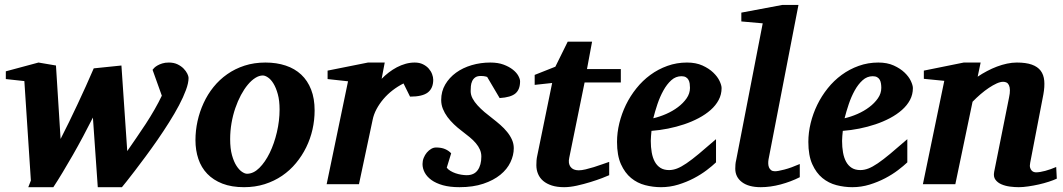

<svg xmlns="http://www.w3.org/2000/svg" viewBox="-20 -757 4367 789"><path d="M754.9 -437Q754.9 -416 744.1 -387Q733.4 -357.9 715.6 -324.2Q697.8 -290.5 674.8 -254.2Q651.9 -217.8 627.2 -182.1Q602.5 -146.5 578.4 -114Q554.2 -81.5 534.2 -55.2Q514.2 -28.8 500 -11.2Q485.8 6.3 481 12.2H381.8L361.8 -273.9Q342.3 -235.4 321.3 -196Q300.3 -156.7 279.1 -119.6Q257.8 -82.5 237.5 -48.8Q217.3 -15.1 199.2 12.2H96.2L106.9 -15.1L80.1 -423.8L3.9 -432.1V-463.9L138.2 -500L210 -487.8L229 -186Q246.1 -219.2 263.7 -255.4Q281.2 -291.5 298.6 -328.4Q315.9 -365.2 332.8 -402.6Q349.6 -439.9 365.2 -476.1L479 -487.8L502.9 -136.2Q520 -161.1 539.8 -189.7Q559.6 -218.3 578.9 -247.8Q598.1 -277.3 615.2 -307.1Q632.3 -336.9 645 -363.8L606.9 -470.2Q608.9 -473.1 614 -478.3Q619.1 -483.4 627.2 -488Q635.3 -492.7 646.7 -496.3Q658.2 -500 673.8 -500Q694.3 -500 709.5 -492.7Q724.6 -485.4 734.6 -475.1Q744.6 -464.8 749.8 -454.1Q754.9 -443.4 754.9 -437Z M1128.9 -307.1Q1128.9 -343.8 1121.6 -370.1Q1114.3 -396.5 1103.8 -413.6Q1093.3 -430.7 1081.3 -438.7Q1069.3 -446.8 1060.1 -446.8Q1044.9 -446.8 1029.1 -436.8Q1013.2 -426.8 998.3 -408.9Q983.4 -391.1 970.2 -366.5Q957 -341.8 947 -312.7Q937 -283.7 931.4 -251.2Q925.8 -218.8 925.8 -185.1Q925.8 -146.5 933.3 -119.4Q940.9 -92.3 951.9 -75.4Q962.9 -58.6 974.6 -50.8Q986.3 -43 995.1 -43Q1021.5 -43 1045.7 -66.9Q1069.8 -90.8 1088.4 -128.9Q1106.9 -167 1117.9 -213.9Q1128.9 -260.7 1128.9 -307.1ZM1272.9 -303.2Q1272.9 -263.7 1264.2 -225.1Q1255.4 -186.5 1238.3 -151.6Q1221.2 -116.7 1196.3 -86.7Q1171.4 -56.6 1139.2 -34.7Q1106.9 -12.7 1067.6 -0.2Q1028.3 12.2 982.9 12.2Q931.6 12.2 894 -2.4Q856.4 -17.1 831.8 -42.7Q807.1 -68.4 795.2 -103.8Q783.2 -139.2 783.2 -181.2Q783.2 -220.2 791.7 -259Q800.3 -297.9 816.7 -333.5Q833 -369.1 857.4 -399.4Q881.8 -429.7 913.8 -452.1Q945.8 -474.6 985.1 -487.3Q1024.4 -500 1070.8 -500Q1116.7 -500 1154.1 -487.5Q1191.4 -475.1 1217.8 -450.4Q1244.1 -425.8 1258.5 -388.9Q1272.9 -352.1 1272.9 -303.2Z M1760.3 -429.2Q1760.3 -394.5 1738.3 -377.2Q1716.3 -359.9 1665 -359.9L1638.2 -414.1Q1614.7 -402.3 1593.5 -386Q1572.3 -369.6 1555.7 -350.1Q1539.1 -330.6 1527.3 -308.6Q1515.6 -286.6 1511.2 -264.2L1455.1 0H1322.3L1410.2 -422.9L1326.2 -432.1V-466.8L1492.2 -500H1561L1548.3 -433.1Q1561.5 -446.8 1577.4 -459Q1593.3 -471.2 1610.8 -480.5Q1628.4 -489.7 1647 -494.9Q1665.5 -500 1684.1 -500Q1703.6 -500 1718 -492.9Q1732.4 -485.8 1741.7 -475.3Q1751 -464.8 1755.6 -452.4Q1760.3 -439.9 1760.3 -429.2Z M2117.2 -422.9Q2117.2 -389.2 2098.1 -373Q2079.1 -356.9 2033.2 -354L1981.9 -440.9Q1978.5 -441.9 1974.6 -442.9Q1971.2 -443.8 1966.3 -444.3Q1961.4 -444.8 1956.1 -444.8Q1940.9 -444.8 1932.6 -438.7Q1924.3 -432.6 1920.2 -423.3Q1916 -414.1 1915 -403.1Q1914.1 -392.1 1914.1 -382.8Q1914.1 -367.2 1921.9 -352.5Q1929.7 -337.9 1942.4 -324Q1955.1 -310.1 1970.9 -296.6Q1986.8 -283.2 2002.9 -271Q2020 -257.8 2035.9 -243.9Q2051.8 -230 2064.2 -214.6Q2076.7 -199.2 2084 -182.6Q2091.3 -166 2091.3 -147.9Q2091.3 -119.1 2077.6 -90.3Q2064 -61.5 2036.1 -38.8Q2008.3 -16.1 1966.3 -2Q1924.3 12.2 1868.2 12.2Q1828.6 12.2 1800 4.2Q1771.5 -3.9 1752.9 -17.3Q1734.4 -30.8 1725.3 -47.9Q1716.3 -64.9 1716.3 -83Q1716.3 -96.2 1721.2 -108.4Q1726.1 -120.6 1734.1 -130.1Q1742.2 -139.6 1752 -145.3Q1761.7 -150.9 1772 -150.9Q1793.9 -150.9 1809.1 -144.3Q1824.2 -137.7 1834 -127L1815.9 -67.9Q1821.3 -60.5 1831.1 -54.7Q1840.8 -48.8 1852.3 -44.9Q1863.8 -41 1875.7 -39.1Q1887.7 -37.1 1897.9 -37.1Q1928.2 -37.1 1943.1 -57.9Q1958 -78.6 1958 -113.8Q1958 -128.9 1952.1 -142.3Q1946.3 -155.8 1935.5 -168.5Q1924.8 -181.2 1909.7 -193.6Q1894.5 -206.1 1876 -220.2Q1860.4 -231.9 1845.5 -246.1Q1830.6 -260.3 1818.8 -276.1Q1807.1 -292 1800 -309.6Q1793 -327.1 1793 -346.2Q1793 -381.3 1809.6 -409.7Q1826.2 -438 1854 -458.3Q1881.8 -478.5 1918.5 -489.3Q1955.1 -500 1995.1 -500Q2026.4 -500 2049.3 -491.5Q2072.3 -482.9 2087.4 -470.9Q2102.5 -459 2109.9 -445.6Q2117.2 -432.1 2117.2 -422.9Z M2382.3 -418 2319.3 -108.9Q2314 -85.4 2324.5 -71.3Q2335 -57.1 2358.4 -57.1Q2370.1 -57.1 2386.5 -61Q2402.8 -64.9 2420.4 -70.3Q2438 -75.7 2454.6 -81.8Q2471.2 -87.9 2483.4 -91.8V-37.1Q2475.1 -33.2 2454.1 -25.1Q2433.1 -17.1 2406.2 -8.8Q2379.4 -0.5 2350.6 5.9Q2321.8 12.2 2298.3 12.2Q2269.5 12.2 2248 5.4Q2226.6 -1.5 2212.4 -13.4Q2198.2 -25.4 2191.2 -42Q2184.1 -58.6 2184.1 -78.1Q2184.1 -87.9 2184.8 -97.7Q2185.5 -107.4 2188 -118.2L2249 -416L2177.2 -408.2V-449.2L2262.2 -482.9L2313 -585.9H2413.1L2392.1 -473.1H2531.2V-418Z M2815.4 -396Q2815.4 -404.8 2814.2 -413.3Q2813 -421.9 2809.3 -428.7Q2805.7 -435.5 2798.6 -439.7Q2791.5 -443.8 2780.3 -443.8Q2756.8 -443.8 2738.5 -427.2Q2720.2 -410.6 2706.1 -385Q2691.9 -359.4 2681.6 -328.9Q2671.4 -298.3 2664.6 -271Q2690.4 -276.9 2717.3 -288.6Q2744.1 -300.3 2765.9 -316.7Q2787.6 -333 2801.5 -353Q2815.4 -373 2815.4 -396ZM2945.3 -395Q2945.3 -368.7 2933.3 -346.2Q2921.4 -323.7 2900.4 -305.2Q2879.4 -286.6 2851.3 -271.7Q2823.2 -256.8 2791.3 -246.1Q2759.3 -235.4 2724.9 -228.5Q2690.4 -221.7 2657.2 -219.2Q2656.2 -210 2655.3 -198.2Q2654.3 -186.5 2654.3 -178.2Q2654.3 -152.3 2658.2 -130.4Q2662.1 -108.4 2670.9 -92.3Q2679.7 -76.2 2694.1 -67.1Q2708.5 -58.1 2729.5 -58.1Q2745.6 -58.1 2762.2 -64.5Q2778.8 -70.8 2800.8 -85.7Q2822.8 -100.6 2852.1 -125Q2881.3 -149.4 2922.4 -185.1V-89.8Q2907.7 -75.7 2884.3 -57.9Q2860.8 -40 2831.1 -24.4Q2801.3 -8.8 2767.1 1.7Q2732.9 12.2 2696.3 12.2Q2663.6 12.2 2631.3 3.9Q2599.1 -4.4 2573.5 -25.4Q2547.9 -46.4 2531.7 -82.3Q2515.6 -118.2 2515.6 -173.8Q2515.6 -211.9 2525.1 -251Q2534.7 -290 2552.2 -326.2Q2569.8 -362.3 2595.2 -394Q2620.6 -425.8 2652.6 -449.2Q2684.6 -472.7 2722.7 -486.3Q2760.7 -500 2803.2 -500Q2839.8 -500 2866.7 -487.8Q2893.6 -475.6 2911.1 -458.7Q2928.7 -441.9 2937 -424.1Q2945.3 -406.2 2945.3 -395Z M3266.6 -28.8Q3230 -10.3 3187.7 1Q3145.5 12.2 3106.4 12.2Q3056.6 12.2 3029.1 -8.5Q3001.5 -29.3 3001.5 -64Q3001.5 -72.3 3002.2 -81.3Q3002.9 -90.3 3005.4 -100.1L3114.3 -661.1L3026.4 -668.9V-705.1L3195.3 -736.8H3261.2L3138.2 -102.1Q3136.7 -93.3 3137 -84.7Q3137.2 -76.2 3140.1 -69.1Q3143.1 -62 3148.9 -57.6Q3154.8 -53.2 3164.6 -53.2Q3176.3 -53.2 3203.6 -60.3Q3231 -67.4 3266.6 -83Z M3601.6 -396Q3601.6 -404.8 3600.3 -413.3Q3599.1 -421.9 3595.5 -428.7Q3591.8 -435.5 3584.7 -439.7Q3577.6 -443.8 3566.4 -443.8Q3543 -443.8 3524.7 -427.2Q3506.3 -410.6 3492.2 -385Q3478 -359.4 3467.8 -328.9Q3457.5 -298.3 3450.7 -271Q3476.6 -276.9 3503.4 -288.6Q3530.3 -300.3 3552 -316.7Q3573.7 -333 3587.6 -353Q3601.6 -373 3601.6 -396ZM3731.4 -395Q3731.4 -368.7 3719.5 -346.2Q3707.5 -323.7 3686.5 -305.2Q3665.5 -286.6 3637.5 -271.7Q3609.4 -256.8 3577.4 -246.1Q3545.4 -235.4 3511 -228.5Q3476.6 -221.7 3443.4 -219.2Q3442.4 -210 3441.4 -198.2Q3440.4 -186.5 3440.4 -178.2Q3440.4 -152.3 3444.3 -130.4Q3448.2 -108.4 3457 -92.3Q3465.8 -76.2 3480.2 -67.1Q3494.6 -58.1 3515.6 -58.1Q3531.7 -58.1 3548.3 -64.5Q3564.9 -70.8 3586.9 -85.7Q3608.9 -100.6 3638.2 -125Q3667.5 -149.4 3708.5 -185.1V-89.8Q3693.8 -75.7 3670.4 -57.9Q3647 -40 3617.2 -24.4Q3587.4 -8.8 3553.2 1.7Q3519 12.2 3482.4 12.2Q3449.7 12.2 3417.5 3.9Q3385.3 -4.4 3359.6 -25.4Q3334 -46.4 3317.9 -82.3Q3301.8 -118.2 3301.8 -173.8Q3301.8 -211.9 3311.3 -251Q3320.8 -290 3338.4 -326.2Q3356 -362.3 3381.3 -394Q3406.7 -425.8 3438.7 -449.2Q3470.7 -472.7 3508.8 -486.3Q3546.9 -500 3589.4 -500Q3626 -500 3652.8 -487.8Q3679.7 -475.6 3697.3 -458.7Q3714.8 -441.9 3723.1 -424.1Q3731.4 -406.2 3731.4 -395Z M4322.8 -22.9Q4309.6 -16.6 4290 -10.3Q4270.5 -3.9 4248.8 1Q4227.1 5.9 4205.3 9Q4183.6 12.2 4166.5 12.2Q4149.9 12.2 4130.6 9.8Q4111.3 7.3 4095.5 0.5Q4079.6 -6.3 4070.6 -18.6Q4061.5 -30.8 4065.4 -50.8L4126.5 -356Q4130.4 -374 4130.1 -386.5Q4129.9 -398.9 4126.2 -406.7Q4122.6 -414.6 4116.5 -417.7Q4110.4 -420.9 4102.5 -420.9Q4090.8 -420.9 4075.7 -414.1Q4060.5 -407.2 4043.7 -396Q4026.9 -384.8 4009.5 -369.9Q3992.2 -355 3976.6 -338.9L3905.8 0H3772.5L3860.4 -424.8L3776.4 -433.1V-466.8L3940.4 -500H4009.8L3997.6 -441.9Q4015.6 -454.1 4035.9 -464.8Q4056.2 -475.6 4076.9 -483.4Q4097.7 -491.2 4118.4 -495.6Q4139.2 -500 4158.7 -500Q4195.8 -500 4220 -491.5Q4244.1 -482.9 4256.6 -466.3Q4269 -449.7 4271.2 -425.3Q4273.4 -400.9 4267.6 -369.1L4213.4 -87.9Q4210.9 -75.7 4213.1 -68.1Q4215.3 -60.5 4219.5 -56.2Q4223.6 -51.8 4228.5 -50.3Q4233.4 -48.8 4237.3 -48.8Q4252.9 -48.8 4275.4 -54.9Q4297.9 -61 4320.3 -70.8Z"/></svg>

Font: Charis SIL Viet
Style: Bold Italic
Weight: 700
Italic angle: -11°
Foundry: SIL International
Version: Version 5.000